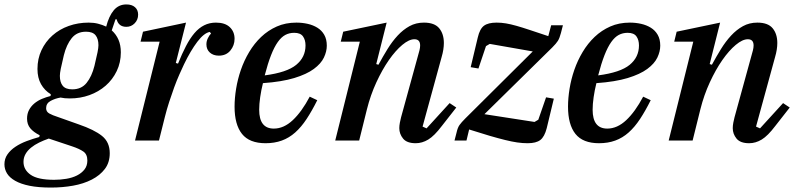

<svg xmlns="http://www.w3.org/2000/svg" viewBox="-93 -634 3592 866"><path d="M137 212Q80 212 40.5 204Q1 196 -24.5 181.5Q-50 167 -61.5 148Q-73 129 -73 107Q-73 82 -59.5 62.5Q-46 43 -23.5 28Q-1 13 27 2.5Q55 -8 84 -16L86 -24Q58 -38 43.5 -55.5Q29 -73 29 -99Q29 -121 38 -138Q47 -155 62 -167.5Q77 -180 96 -188Q115 -196 135 -201L136 -209Q108 -226 92 -254.5Q76 -283 76 -323Q76 -369 94 -407.5Q112 -446 143.5 -474Q175 -502 217 -517Q259 -532 307 -532Q330 -532 349.5 -527Q369 -522 386 -514Q398 -561 420 -587.5Q442 -614 477 -614Q502 -614 516 -601.5Q530 -589 530 -568Q530 -545 514.5 -529Q499 -513 477 -513Q442 -513 433 -547H428L411 -497Q431 -479 441.5 -454.5Q452 -430 452 -398Q452 -352 433.5 -313.5Q415 -275 383.5 -247.5Q352 -220 310.5 -205Q269 -190 222 -190Q197 -190 180 -194Q156 -190 135.5 -179Q115 -168 115 -146Q115 -130 129.5 -122Q144 -114 169 -106L262 -73Q332 -49 367 -21Q402 7 402 57Q402 99 380 128Q358 157 321 176Q284 195 236.5 203.5Q189 212 137 212ZM233 -231Q274 -231 297.5 -260Q321 -289 333 -337Q343 -378 347 -398.5Q351 -419 351 -430Q351 -459 338 -475Q325 -491 295 -491Q254 -491 230.5 -462Q207 -433 195 -385Q185 -344 181 -323.5Q177 -303 177 -292Q177 -263 190 -247Q203 -231 233 -231ZM151 177Q179 177 206 172.5Q233 168 254 157.5Q275 147 288 130.5Q301 114 301 90Q301 62 283 49.5Q265 37 232 26L127 -9Q104 -1 83.5 9Q63 19 47 32Q31 45 22 61Q13 77 13 96Q13 132 45.5 154.5Q78 177 151 177Z M627 -446H541L552 -491L746 -532L700 -350L710 -347Q728 -392 746 -426.5Q764 -461 784 -484.5Q804 -508 828 -520Q852 -532 881 -532Q922 -532 943.5 -511.5Q965 -491 965 -459Q965 -429 946 -406Q927 -383 894 -383Q869 -383 853.5 -397Q838 -411 838 -434Q838 -448 844.5 -461.5Q851 -475 859 -483L853 -490Q827 -485 797 -445.5Q767 -406 737 -344Q728 -325 716 -298Q704 -271 692.5 -239.5Q681 -208 670 -174Q659 -140 651 -108L624 0H516Z M1105 12Q1032 12 998.5 -30Q965 -72 965 -153Q965 -191 972 -234Q979 -277 993.5 -319Q1008 -361 1031 -399.5Q1054 -438 1085 -467.5Q1116 -497 1155.5 -514.5Q1195 -532 1244 -532Q1270 -532 1294.5 -526.5Q1319 -521 1338.5 -509Q1358 -497 1369.5 -477Q1381 -457 1381 -428Q1381 -402 1368 -374.5Q1355 -347 1322.5 -323Q1290 -299 1234 -282Q1178 -265 1093 -259Q1085 -227 1080.5 -195.5Q1076 -164 1076 -139Q1076 -54 1142 -54Q1187 -54 1227.5 -92Q1268 -130 1304 -198L1338 -182Q1314 -134 1290 -97.5Q1266 -61 1238.5 -36.5Q1211 -12 1178 0Q1145 12 1105 12ZM1101 -294Q1201 -307 1243 -341.5Q1285 -376 1285 -429Q1285 -454 1273.5 -470Q1262 -486 1234 -486Q1212 -486 1194 -476.5Q1176 -467 1160 -444.5Q1144 -422 1129.5 -385Q1115 -348 1101 -294Z M1782 12Q1742 12 1725 -9Q1708 -30 1708 -56Q1708 -67 1710.5 -80.5Q1713 -94 1716 -105L1799 -407Q1802 -419 1802 -429Q1802 -457 1776 -457Q1752 -457 1721.5 -431.5Q1691 -406 1661 -363Q1631 -320 1604.5 -262.5Q1578 -205 1562 -141L1527 0H1419L1530 -446H1444L1455 -491L1651 -532L1604 -345L1614 -342Q1634 -379 1655 -413Q1676 -447 1700.5 -473.5Q1725 -500 1754 -516Q1783 -532 1819 -532Q1867 -532 1888 -506.5Q1909 -481 1909 -440Q1909 -426 1906.5 -410Q1904 -394 1899 -377L1813 -63L1831 -55L1935 -169L1965 -149L1900 -66Q1866 -21 1838.5 -4.5Q1811 12 1782 12Z M2287 12Q2264 12 2240 8.5Q2216 5 2185.5 -2.5Q2155 -10 2115.5 -21.5Q2076 -33 2023 -50L2011 0H1957L1966 -35Q1971 -58 1979.5 -70Q1988 -82 2006 -100L2310 -402L2116 -436L2099 -426L2065 -325L2030 -331L2062 -465Q2071 -504 2090 -518Q2109 -532 2147 -532Q2168 -532 2189 -528.5Q2210 -525 2236.5 -517.5Q2263 -510 2297.5 -498.5Q2332 -487 2380 -471L2393 -520H2446L2437 -485Q2431 -462 2423.5 -450Q2416 -438 2398 -420L2092 -119L2318 -84L2335 -94L2370 -195L2405 -189L2373 -56Q2363 -17 2344 -2.5Q2325 12 2287 12Z M2609 12Q2536 12 2502.5 -30Q2469 -72 2469 -153Q2469 -191 2476 -234Q2483 -277 2497.5 -319Q2512 -361 2535 -399.5Q2558 -438 2589 -467.5Q2620 -497 2659.5 -514.5Q2699 -532 2748 -532Q2774 -532 2798.5 -526.5Q2823 -521 2842.5 -509Q2862 -497 2873.5 -477Q2885 -457 2885 -428Q2885 -402 2872 -374.5Q2859 -347 2826.5 -323Q2794 -299 2738 -282Q2682 -265 2597 -259Q2589 -227 2584.5 -195.5Q2580 -164 2580 -139Q2580 -54 2646 -54Q2691 -54 2731.5 -92Q2772 -130 2808 -198L2842 -182Q2818 -134 2794 -97.5Q2770 -61 2742.5 -36.5Q2715 -12 2682 0Q2649 12 2609 12ZM2605 -294Q2705 -307 2747 -341.5Q2789 -376 2789 -429Q2789 -454 2777.5 -470Q2766 -486 2738 -486Q2716 -486 2698 -476.5Q2680 -467 2664 -444.5Q2648 -422 2633.5 -385Q2619 -348 2605 -294Z M3286 12Q3246 12 3229 -9Q3212 -30 3212 -56Q3212 -67 3214.5 -80.5Q3217 -94 3220 -105L3303 -407Q3306 -419 3306 -429Q3306 -457 3280 -457Q3256 -457 3225.5 -431.5Q3195 -406 3165 -363Q3135 -320 3108.5 -262.5Q3082 -205 3066 -141L3031 0H2923L3034 -446H2948L2959 -491L3155 -532L3108 -345L3118 -342Q3138 -379 3159 -413Q3180 -447 3204.5 -473.5Q3229 -500 3258 -516Q3287 -532 3323 -532Q3371 -532 3392 -506.5Q3413 -481 3413 -440Q3413 -426 3410.5 -410Q3408 -394 3403 -377L3317 -63L3335 -55L3439 -169L3469 -149L3404 -66Q3370 -21 3342.5 -4.5Q3315 12 3286 12Z"/></svg>

Font: IBM Plex Serif Medm
Style: Italic
Weight: 500
Italic angle: -14°
Designer: Mike Abbink, Paul van der Laan, Pieter van Rosmalen
Foundry: Bold Monday
Version: Version 3.001